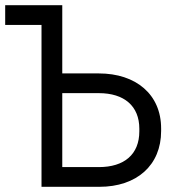

<svg xmlns="http://www.w3.org/2000/svg" viewBox="-25 -720 686 740"><path d="M135 0H358C502 0 596 -83 596 -215V-225C596 -356 499 -437 356 -437H215V-700H-5V-624H135ZM215 -76V-361H356C454 -361 512 -311 512 -224V-214C512 -125 454 -76 356 -76Z"/></svg>

Font: Fixel Text Regular
Style: Regular
Weight: 400
Width: 4
Designer: AlfaBravo + MacPaw
Foundry: Kyrylo Tkachov, Marchela Mozhyna, Serhii Makarenko, Maria Weinstein, Zakhar Kryvoshyya
Version: Version 1.211